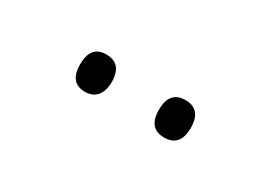

<svg xmlns="http://www.w3.org/2000/svg" viewBox="-13 -888 589 418"><g transform="rotate(30 281.5 -679.0)"><path d="M381 -632Q341 -632 341 -679Q341 -726 381 -726Q421 -726 421 -679Q421 -632 381 -632ZM182 -632Q143 -632 143 -679Q143 -726 182 -726Q222 -726 222 -679Q222 -657 211.5 -644.5Q201 -632 182 -632Z"/></g></svg>

Font: Noto Sans Mono SemiCondensed Light
Style: Regular
Weight: 300
Width: 4
Designer: Monotype Design Team
Foundry: Monotype Imaging Inc.
Version: Version 2.014; ttfautohint (v1.8.4.7-5d5b)